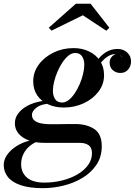

<svg xmlns="http://www.w3.org/2000/svg" viewBox="-74 -720 703 1000"><path d="M149.5 260Q79 260 33.8 244.5Q-11.5 229 -33 201.8Q-54.5 174.5 -54.5 140Q-54.5 113 -38.8 89.2Q-23 65.5 2.5 47.5Q28 29.5 57 19.2Q86 9 112.5 9H143.5Q110 18 85.8 36.5Q61.5 55 48.8 80.5Q36 106 36 135Q36 179 66.5 205Q97 231 157 231Q205 231 249.5 220Q294 209 329 188.5Q364 168 384.5 140Q405 112 405 78Q405 48.5 387.5 36.2Q370 24 341 24Q331.5 24 312.2 24Q293 24 269 24Q245 24 221.5 24Q198 24 180.2 24Q162.5 24 156 24Q111 24 76.8 11.5Q42.5 -1 23 -23.8Q3.5 -46.5 3.5 -77.5Q3.5 -104.5 18.8 -126.2Q34 -148 60.2 -164Q86.5 -180 120.5 -188.5Q154.5 -197 192 -197L190.5 -180Q144.5 -180 118.5 -161.2Q92.5 -142.5 92.5 -122Q92.5 -102 106.5 -91.5Q120.5 -81 142 -77Q163.5 -73 186.5 -73Q204 -73 229.2 -73.2Q254.5 -73.5 279 -73.8Q303.5 -74 317.5 -74Q377.5 -74 416.8 -48.2Q456 -22.5 456 42Q456 96.5 428.8 137.5Q401.5 178.5 356.8 205.8Q312 233 257.8 246.5Q203.5 260 149.5 260ZM258.5 -160Q212.5 -160 176.5 -176.5Q140.5 -193 119.8 -223.5Q99 -254 99 -296.5Q99 -344.5 128 -383.8Q157 -423 204.8 -446.2Q252.5 -469.5 308.5 -469.5Q354 -469.5 390.2 -452Q426.5 -434.5 447.2 -402.8Q468 -371 468 -328.5Q468 -281 439 -242.8Q410 -204.5 362.2 -182.2Q314.5 -160 258.5 -160ZM250 -186Q267 -186 283.8 -199Q300.5 -212 315.2 -234Q330 -256 341.2 -282.2Q352.5 -308.5 358.8 -335Q365 -361.5 365 -383.5Q365 -409 353.5 -426.5Q342 -444 317 -444Q300 -444 283.2 -430.8Q266.5 -417.5 251.8 -395.8Q237 -374 225.8 -347.8Q214.5 -321.5 208 -295Q201.5 -268.5 201.5 -247Q201.5 -221 213.2 -203.5Q225 -186 250 -186ZM538 -465Q569 -465 588.8 -446.2Q608.5 -427.5 608.5 -400.5Q608.5 -375.5 593.5 -357.8Q578.5 -340 553 -340Q530 -340 513.5 -354.5Q497 -369 497 -394.5Q497 -411.5 507.8 -424Q518.5 -436.5 535 -440.5Q543 -438 550.2 -432.8Q557.5 -427.5 563.5 -419.5Q559 -428.5 549 -433.5Q539 -438.5 528 -438.5Q507 -438.5 487.5 -426.2Q468 -414 451 -392.5Q434 -371 421 -344L402 -354.5Q428.5 -410 462.8 -437.5Q497 -465 538 -465ZM194.5 -560.5 180 -575.5 321 -700.5H398L495.5 -575.5L479.5 -560L357.5 -640.5Z"/></svg>

Font: Bodoni Moda 9pt SemiBold
Style: Italic
Weight: 600
Italic angle: -13°
Designer: Owen Earl
Foundry: indestructible type
Version: Version 2.004